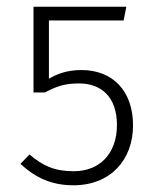

<svg xmlns="http://www.w3.org/2000/svg" viewBox="-20 -542 468 573"><path d="M357 -522H80V-266H114C148 -284 172 -293 216 -293C281 -293 329 -254 329 -169C329 -83 277 -31 200 -31C141 -31 107 -48 68 -81L41 -53C82 -15 130 11 199 11C309 11 377 -64 377 -168C377 -270 317 -333 223 -333C178 -333 148 -320 126 -307V-481H349Z"/></svg>

Font: Fira Sans ExtraLight
Style: Regular
Weight: 200
Designer: bBox Type GmbH & Carrois Corporate GbR & Edenspiekermann AG
Foundry: bBox Type GmbH & Carrois Corporate GbR & Edenspiekermann AG
Version: Version 4.300;PS 004.300;hotconv 1.0.88;makeotf.lib2.5.64775